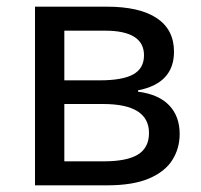

<svg xmlns="http://www.w3.org/2000/svg" viewBox="-20 -556 604 576"><path d="M85 0V-536H300Q399 -536 450.5 -501.5Q502 -467 502 -401Q502 -306 394 -285V-281Q456 -273 487.5 -240Q519 -207 519 -154Q519 -111 497 -76Q475 -41 427 -20.5Q379 0 301 0ZM173 -315H279Q348 -315 380 -333Q412 -351 412 -390Q412 -464 295 -464H173ZM173 -72H291Q361 -72 394 -92.5Q427 -113 427 -157Q427 -244 289 -244H173Z"/></svg>

Font: Noto Sans Historical
Style: Regular
Weight: 400
Designer: Monotype Design Team
Foundry: Monotype Imaging Inc.
Version: Version 2.013; ttfautohint (v1.8.4.7-5d5b)